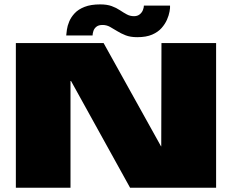

<svg xmlns="http://www.w3.org/2000/svg" viewBox="-20 -876 1104 896"><path d="M54 0H309V-498H311.5L587 0H988.5V-675H733.5L732.5 -193H731.5L463.5 -675H54ZM620.5 -702.5Q662.5 -702.5 690 -714.5Q717.5 -726.5 734 -745.2Q750.5 -764 759.2 -784Q768 -804 771.2 -822Q774.5 -840 773.5 -850H651.5Q651.5 -841 647 -829.2Q642.5 -817.5 632 -809Q621.5 -800.5 605.5 -800.5Q587 -800.5 571.8 -808.8Q556.5 -817 539.8 -828.2Q523 -839.5 501.2 -847.5Q479.5 -855.5 447.5 -855.5Q404 -855.5 374.8 -844Q345.5 -832.5 328.5 -814.2Q311.5 -796 303 -775.5Q294.5 -755 292.2 -737.5Q290 -720 289 -710.5H412Q412 -719 415.8 -731Q419.5 -743 429.8 -751.2Q440 -759.5 458.5 -759.5Q477 -759.5 493 -750.8Q509 -742 526.5 -731Q544 -720 566.2 -711.2Q588.5 -702.5 620.5 -702.5Z"/></svg>

Font: Anybody Expanded Black
Style: Regular
Weight: 900
Width: 7
Designer: Tyler Finck
Foundry: Etcetera Type Company
Version: Version 1.113;gftools[0.9.25]